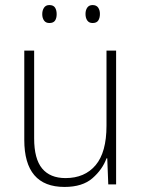

<svg xmlns="http://www.w3.org/2000/svg" viewBox="-20 -729 562 759"><path d="M439 -529V0H408L404 -103H401Q385 -59 345.5 -24.5Q306 10 235 10Q76 10 76 -176V-529H115V-182Q115 -101 146.5 -63Q178 -25 239 -25Q315 -25 358 -76Q401 -127 401 -232V-529ZM147 -673Q147 -688 154 -698.5Q161 -709 175 -709Q191 -709 197.5 -699Q204 -689 204 -673Q204 -657 197.5 -647.5Q191 -638 175 -638Q161 -638 154 -648Q147 -658 147 -673ZM318 -674Q318 -689 325 -699Q332 -709 346 -709Q361 -709 368 -699Q375 -689 375 -674Q375 -658 368.5 -648Q362 -638 346 -638Q332 -638 325 -648Q318 -658 318 -674Z"/></svg>

Font: Noto Sans Khmer SemiCondensed ExtraLight
Style: Regular
Weight: 200
Width: 4
Designer: Danh Hong and the Monotype Design Team
Foundry: Monotype Imaging Inc.
Version: Version 2.004; ttfautohint (v1.8.4.7-5d5b)